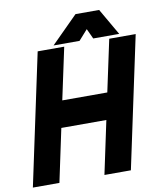

<svg xmlns="http://www.w3.org/2000/svg" viewBox="-105 -933 857 1008"><g transform="rotate(-10 324.0 -429.0)"><path d="M-12 0 137 -700H278.5L219.5 -424H459.5L518.5 -700H659.5L510.5 0H369.5L429.5 -282.5H189.5L129.5 0ZM73.5 -71H73L133 -353.5H516L456 -71H455.5L574.5 -629.5H575L516 -353.5H133L192 -629.5H192.5ZM366.5 -858H492.5L574.5 -716H436L411 -770L363 -716H224.5ZM392 -819 337 -761 392 -819H449L479 -761L449 -819Z"/></g></svg>

Font: Tourney Black
Style: Italic
Weight: 900
Italic angle: -12°
Version: Version 1.015